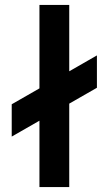

<svg xmlns="http://www.w3.org/2000/svg" viewBox="-20 -755 438 775"><path d="M27.3 -203.7V-334.1L371.2 -531.3V-400.7ZM139.2 0V-735H259.5V0Z"/></svg>

Font: Vela Sans GX ExtLt
Style: Regular
Weight: 200
Designer: Principal design: Mikhail Sharanda - project Manrope.
Design modification: Ravid Balaliev
Foundry: Mikhail Sharanda
Version: Version 1.001